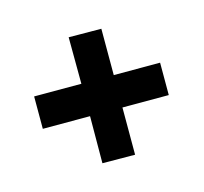

<svg xmlns="http://www.w3.org/2000/svg" viewBox="-85 -634 618 583"><g transform="rotate(30 223.5 -343.0)"><path d="M328 -167 401 -239 296 -344 399 -447 327 -519 224 -416 121 -519 48 -447 152 -344 47 -239 119 -167 224 -272Z"/></g></svg>

Font: Lineal
Style: Bold
Weight: 700
Designer: Created by Frank Adebiaye with contributions from Anton Moglia & Ariel Martín Pérez
Created by Frank ADEBIAYE with FontF
Foundry: Velvetyne Type Foundry
Version: Version 2.000;Glyphs 3.2 (3227)